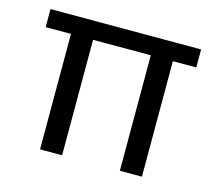

<svg xmlns="http://www.w3.org/2000/svg" viewBox="-78 -593 778 689"><g transform="rotate(15 311.0 -248.0)"><path d="M123.5 0V-429H29.5V-496H589V-429H502V0H420V-429H205.5V0Z"/></g></svg>

Font: Heraclito
Style: Regular
Weight: 400
Designer: Kostas Bartsokas (font) & Cristiano Sobral (main changes)
Foundry: Kostas Bartsokas (font) & Cristiano Sobral (main changes)
Version: Version 1.00;July 8, 2020;FontCreator 13.0.0.2655 64-bit